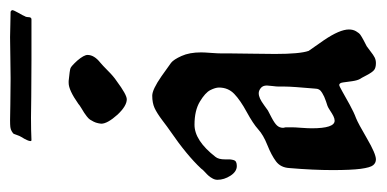

<svg xmlns="http://www.w3.org/2000/svg" viewBox="-206 -534 741 368"><g transform="rotate(-90 164.0 -350.5)"><path d="M85 -679.7Q86.9 -682.6 88.9 -688.5Q90.8 -694.3 91.8 -695.3Q92.8 -696.3 96.2 -698.2Q99.6 -700.2 104 -700.7Q108.4 -701.2 117.2 -701.2Q121.1 -701.2 147 -700.7Q172.9 -700.2 195.3 -700.2H198.2Q213.9 -700.2 239.3 -700.7Q264.6 -701.2 276.4 -701.2Q283.2 -701.2 299.8 -700.7Q316.4 -700.2 325.2 -700.2Q328.1 -698.2 328.1 -697.3Q328.1 -694.3 322.8 -685.1Q317.4 -675.8 316.4 -672.9Q315.4 -671.9 314.9 -668.9Q314.5 -666 314.5 -664.6Q314.5 -663.1 313.5 -661.6Q312.5 -660.2 310.5 -660.2H232.4Q191.4 -660.2 162.1 -660.6Q132.8 -661.1 122.1 -661.1Q97.7 -661.1 79.1 -660.2Q77.1 -660.2 77.1 -662.1Q77.1 -667 85 -679.7ZM227.5 -528.3Q222.7 -524.4 211.9 -513.7Q201.2 -502.9 192.4 -497.1Q166 -477.5 157.2 -477.5Q144.5 -477.5 127.9 -495.1Q110.4 -514.6 110.4 -526.4Q110.4 -527.3 110.8 -529.3Q111.3 -531.2 111.3 -532.2Q112.3 -537.1 114.3 -541Q116.2 -544.9 118.2 -547.9Q120.1 -550.8 124.5 -554.2Q128.9 -557.6 131.3 -559.1Q133.8 -560.5 140.1 -564.5Q146.5 -568.4 148.4 -570.3Q174.8 -588.9 188.5 -588.9H192.4Q212.9 -586.9 216.8 -585.4Q220.7 -584 231.4 -572.3Q242.2 -559.6 242.2 -552.7Q242.2 -540 227.5 -528.3ZM116.2 -79.1Q120.1 -79.1 125 -81.5Q129.9 -84 135.7 -87.9Q141.6 -91.8 144.5 -92.8Q147.5 -93.8 153.3 -95.7Q159.2 -97.7 162.1 -99.1Q165 -100.6 169.4 -103Q173.8 -105.5 175.8 -108.9Q177.7 -112.3 177.7 -117.2Q181.6 -161.1 181.6 -174.8V-186.5Q181.6 -190.4 182.6 -198.2Q183.6 -206.1 183.6 -209Q183.6 -216.8 178.7 -220.7Q173.8 -224.6 168.9 -224.6Q164.1 -224.6 158.7 -222.2Q153.3 -219.7 146 -214.4Q138.7 -209 135.7 -207Q133.8 -206.1 122.6 -200.2Q111.3 -194.3 106.9 -189.5Q102.5 -184.6 102.5 -177.7L103.5 -172.9Q103.5 -168 103.5 -161.1Q103.5 -155.3 102.5 -142.6Q101.6 -129.9 101.6 -123Q101.6 -79.1 116.2 -79.1ZM164.1 -428.7Q175.8 -428.7 201.2 -411.1Q220.7 -397.5 227.1 -392.6Q233.4 -387.7 240.2 -372.6Q247.1 -357.4 247.1 -335Q247.1 -329.1 246.1 -315.9Q245.1 -302.7 245.1 -294.9V-276.4Q245.1 -265.6 244.6 -237.3Q244.1 -209 244.1 -193.4Q244.1 -145.5 250 -128.9L270.5 -99.6Q291 -69.3 291 -51.8Q291 -43.9 287.6 -38.1Q284.2 -32.2 280.8 -29.8Q277.3 -27.3 270 -23.4Q262.7 -19.5 258.8 -17.6Q255.9 -15.6 249 -10.3Q242.2 -4.9 237.3 -2.4Q232.4 0 226.6 0Q217.8 0 213.4 -3.4Q209 -6.8 203.1 -18.1Q197.3 -29.3 196.3 -30.3Q193.4 -35.2 191.9 -45.4Q190.4 -55.7 189.5 -63Q188.5 -70.3 184.6 -70.3Q182.6 -70.3 172.4 -64.5Q162.1 -58.6 147 -50.3Q131.8 -42 121.1 -38.1Q111.3 -34.2 82 -17.1Q52.7 0 42 0Q35.2 0 30.8 -5.4Q26.4 -10.7 23.9 -29.3Q21.5 -47.9 21.5 -83Q21.5 -120.1 25.4 -166Q26.4 -182.6 38.1 -191.4Q49.8 -200.2 69.3 -208Q88.9 -215.8 99.6 -225.6Q110.4 -235.4 132.8 -247.6Q155.3 -259.8 167.5 -271.5Q179.7 -283.2 179.7 -300.8Q179.7 -307.6 174.8 -317.4Q169.9 -327.1 152.8 -337.4Q135.7 -347.7 108.4 -347.7Q78.1 -347.7 46.9 -307.6Q42 -301.8 42 -289.1Q42 -282.2 42 -280.3Q42 -278.3 41 -273.9Q40 -269.5 37.1 -268.1Q34.2 -266.6 29.3 -266.6Q18.6 -266.6 10.7 -278.8Q2.9 -291 2.9 -303.7Q2.9 -308.6 5.4 -313Q7.8 -317.4 10.3 -320.3Q12.7 -323.2 17.6 -327.6Q22.5 -332 24.4 -335Q49.8 -362.3 96.7 -394.5Q102.5 -398.4 116.7 -409.2Q130.9 -419.9 140.6 -424.3Q150.4 -428.7 164.1 -428.7Z"/></g></svg>

Font: Isabella
Style: Medium
Weight: 500
Designer: John Stracke
Version: Version 001.202